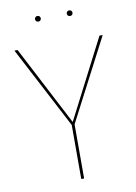

<svg xmlns="http://www.w3.org/2000/svg" viewBox="-91 -888 671 947"><g transform="rotate(-10 244.0 -414.5)"><path d="M164.1 -829.4C155.4 -829.4 150 -823 150 -815.3C150 -807.6 155.4 -801.1 164.1 -801.1C173.3 -801.1 178.7 -807.6 178.7 -815.3C178.7 -823 173.3 -829.4 164.1 -829.4ZM323.4 -829.4C314.3 -829.4 308.9 -823 308.9 -815.3C308.9 -807.6 314.3 -801.1 323.4 -801.1C332.1 -801.1 337.6 -807.6 337.6 -815.3C337.6 -823 332.1 -829.4 323.4 -829.4ZM465.1 -680.8H449L245.1 -284.1L39 -680.8H22.9L237.7 -270.6V0H252.1V-271Z"/></g></svg>

Font: Fira Sans Hair
Style: Regular
Weight: 100
Designer: bBox Type GmbH & Carrois Corporate GbR & Edenspiekermann AG
Foundry: bBox Type GmbH & Carrois Corporate GbR & Edenspiekermann AG
Version: Version 4.300;PS 004.300;hotconv 1.0.88;makeotf.lib2.5.64775